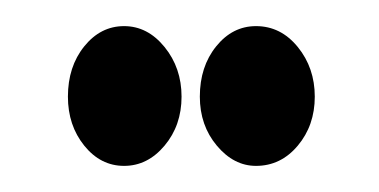

<svg xmlns="http://www.w3.org/2000/svg" viewBox="-20 -683 290 147"><path d="M75 -556Q57 -556 44.5 -571.5Q32 -587 32 -609Q32 -632 44.5 -647.5Q57 -663 75 -663Q93 -663 106 -647Q119 -631 119 -609Q119 -587 106 -571.5Q93 -556 75 -556ZM176 -556Q159 -556 146 -571.5Q133 -587 133 -609Q133 -632 145.5 -647.5Q158 -663 176 -663Q195 -663 208 -647Q221 -631 221 -609Q221 -587 208 -571.5Q195 -556 176 -556Z"/></svg>

Font: Inconsolata UltraCondensed ExtraBold
Style: Regular
Weight: 800
Width: 1
Monospace: yes
Designer: Raph Levien, Cyreal, Brenton Simpson
Foundry: Raph Levien, Cyreal, Google
Version: Version 3.001; ttfautohint (v1.8.2.53-6de2)